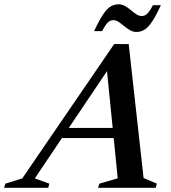

<svg xmlns="http://www.w3.org/2000/svg" viewBox="-90 -890 810 910"><path d="M174 -235.5 190 -283.5H511.5L495.5 -235.5ZM590.5 -46.5 653.5 -19.5 648 0H375L381 -19.5L468 -45L413.5 -589L442.5 -590.5L75 -44.5L144 -19.5L138.5 0H-70.5L-64.5 -19.5L15.5 -44.5L451 -681H520ZM672.5 -865.5Q648.5 -813.5 630 -786.2Q611.5 -759 594.2 -748.8Q577 -738.5 556.5 -738.5Q540.5 -738.5 526 -747Q511.5 -755.5 498.2 -766.5Q485 -777.5 472.2 -786Q459.5 -794.5 447 -794.5Q438.5 -794.5 430.5 -790.5Q422.5 -786.5 414 -775.5Q405.5 -764.5 394 -742.5H356Q380.5 -795 399 -822.2Q417.5 -849.5 434.8 -859.5Q452 -869.5 472.5 -869.5Q488.5 -869.5 503 -861.2Q517.5 -853 530.5 -841.8Q543.5 -830.5 556.5 -822.2Q569.5 -814 582 -814Q590.5 -814 598.5 -818Q606.5 -822 615.2 -833.2Q624 -844.5 635 -865.5Z"/></svg>

Font: Newsreader 24pt SemiBold
Style: Italic
Weight: 600
Italic angle: -17°
Designer: Hugues Gentile
Foundry: Production Type
Version: Version 1.003